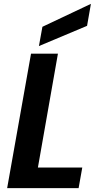

<svg xmlns="http://www.w3.org/2000/svg" viewBox="-20 -977 499 997"><path d="M141.1 -698.2H280.8L176.8 -106.9H407.2L388.2 0H17.1ZM200.2 -837.9 452.1 -957 432.1 -842.8 182.1 -737.8Z"/></svg>

Font: SVN-Poppins SemiBold
Style: Italic
Weight: 600
Italic angle: -10°
Designer: Ninad Kale (Devanagari), Jonny Pinhorn (Latin)
Foundry: Indian Type Foundry
Version: Version 3.002 2017